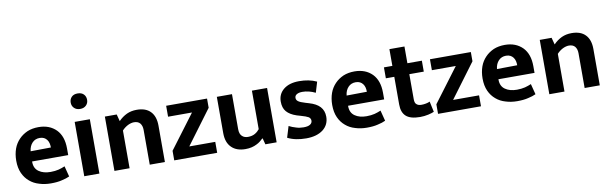

<svg xmlns="http://www.w3.org/2000/svg" viewBox="-47 -1182 5271 1660"><g transform="rotate(-10 2588.5 -352.0)"><path d="M485 -263V-204H168V-200C168 -162 181 -134 208 -115C235 -96 269 -87 311 -87C338 -87 361 -90 382 -95C402 -100 420 -107 437 -114L461 -21C443 -12 420 -5 393 1C366 8 333 11 296 11C260 11 226 6 195 -4C163 -13 135 -28 112 -48C88 -68 69 -93 55 -124C41 -155 34 -191 34 -234C34 -272 40 -307 51 -338C62 -369 79 -395 100 -417C121 -439 146 -456 175 -469C204 -481 237 -487 273 -487C338 -487 389 -467 428 -428C466 -389 485 -334 485 -263ZM171 -293 349 -295C349 -308 348 -320 345 -332C342 -344 337 -355 330 -364C323 -373 315 -380 305 -385C295 -390 283 -393 268 -393C241 -393 219 -384 202 -366C185 -348 174 -324 171 -293Z M723 0H590V-477H723ZM657 -579C634 -579 617 -586 604 -599C591 -612 585 -628 585 -647C585 -666 591 -683 604 -696C617 -709 634 -715 657 -715C679 -715 697 -709 710 -696C723 -683 729 -666 729 -647C729 -628 723 -612 710 -599C697 -586 680 -579 657 -579Z M988 -331V0H855V-477H959L975 -416C997 -439 1021 -456 1048 -469C1074 -481 1103 -487 1135 -487C1188 -487 1228 -473 1256 -444C1284 -415 1298 -374 1298 -319V0H1165V-305C1165 -330 1159 -349 1147 -364C1135 -378 1117 -385 1094 -385C1077 -385 1059 -380 1040 -371C1021 -361 1003 -348 988 -331Z M1752 -477V-396L1529 -96H1757V0H1380V-84L1603 -381H1393V-477Z M2146 -139V-477H2279V0H2180L2166 -54H2162C2155 -47 2146 -39 2137 -32C2127 -24 2116 -17 2103 -11C2090 -4 2075 1 2059 5C2042 9 2024 11 2004 11C1953 11 1912 -3 1883 -32C1853 -61 1838 -103 1838 -159V-477H1971V-170C1971 -141 1978 -121 1992 -108C2005 -95 2023 -89 2044 -89C2068 -89 2089 -94 2106 -104C2123 -114 2136 -126 2146 -139Z M2715 -456 2687 -363C2648 -382 2610 -391 2573 -391C2552 -391 2535 -387 2524 -380C2512 -373 2506 -363 2506 -350C2506 -337 2511 -327 2522 -319C2532 -311 2553 -302 2584 -293L2614 -284C2655 -272 2687 -255 2708 -232C2729 -209 2740 -180 2740 -144C2740 -97 2722 -59 2686 -31C2649 -3 2600 11 2538 11C2475 11 2420 0 2375 -23L2405 -121C2424 -111 2445 -103 2466 -97C2487 -90 2509 -87 2531 -87C2558 -87 2577 -91 2590 -100C2602 -108 2608 -119 2608 -132C2608 -146 2602 -157 2590 -165C2578 -172 2555 -181 2522 -190L2491 -199C2451 -212 2422 -230 2403 -252C2384 -274 2375 -303 2375 -340C2375 -383 2391 -419 2424 -446C2457 -473 2502 -487 2561 -487C2619 -487 2670 -477 2715 -456Z M3259 -263V-204H2942V-200C2942 -162 2955 -134 2982 -115C3009 -96 3043 -87 3085 -87C3112 -87 3135 -90 3156 -95C3176 -100 3194 -107 3211 -114L3235 -21C3217 -12 3194 -5 3167 1C3140 8 3107 11 3070 11C3034 11 3000 6 2969 -4C2937 -13 2909 -28 2886 -48C2862 -68 2843 -93 2829 -124C2815 -155 2808 -191 2808 -234C2808 -272 2814 -307 2825 -338C2836 -369 2853 -395 2874 -417C2895 -439 2920 -456 2949 -469C2978 -481 3011 -487 3047 -487C3112 -487 3163 -467 3202 -428C3240 -389 3259 -334 3259 -263ZM2945 -293 3123 -295C3123 -308 3122 -320 3119 -332C3116 -344 3111 -355 3104 -364C3097 -373 3089 -380 3079 -385C3069 -390 3057 -393 3042 -393C3015 -393 2993 -384 2976 -366C2959 -348 2948 -324 2945 -293Z M3638 -477V-381H3511V-161C3511 -138 3516 -123 3527 -115C3537 -106 3551 -102 3568 -102C3581 -102 3595 -103 3609 -106C3623 -109 3634 -112 3643 -117L3663 -24C3652 -19 3635 -13 3612 -8C3589 -3 3565 0 3540 0C3482 0 3441 -12 3416 -35C3391 -58 3379 -92 3379 -138V-381H3305V-477H3379V-624H3511V-477Z M4068 -477V-396L3845 -96H4073V0H3696V-84L3919 -381H3709V-477Z M4579 -263V-204H4262V-200C4262 -162 4275 -134 4302 -115C4329 -96 4363 -87 4405 -87C4432 -87 4455 -90 4476 -95C4496 -100 4514 -107 4531 -114L4555 -21C4537 -12 4514 -5 4487 1C4460 8 4427 11 4390 11C4354 11 4320 6 4289 -4C4257 -13 4229 -28 4206 -48C4182 -68 4163 -93 4149 -124C4135 -155 4128 -191 4128 -234C4128 -272 4134 -307 4145 -338C4156 -369 4173 -395 4194 -417C4215 -439 4240 -456 4269 -469C4298 -481 4331 -487 4367 -487C4432 -487 4483 -467 4522 -428C4560 -389 4579 -334 4579 -263ZM4265 -293 4443 -295C4443 -308 4442 -320 4439 -332C4436 -344 4431 -355 4424 -364C4417 -373 4409 -380 4399 -385C4389 -390 4377 -393 4362 -393C4335 -393 4313 -384 4296 -366C4279 -348 4268 -324 4265 -293Z M4806 -331V0H4673V-477H4777L4793 -416C4815 -439 4839 -456 4866 -469C4892 -481 4921 -487 4953 -487C5006 -487 5046 -473 5074 -444C5102 -415 5116 -374 5116 -319V0H4983V-305C4983 -330 4977 -349 4965 -364C4953 -378 4935 -385 4912 -385C4895 -385 4877 -380 4858 -371C4839 -361 4821 -348 4806 -331Z"/></g></svg>

Font: Holmes&Hills Bold
Style: Bold
Weight: 500
Designer: Noopur Datye, Girish Dalvi, Yashodeep Gholap, Pallavi Karambelkar
Foundry: Ek Type
Version: ""